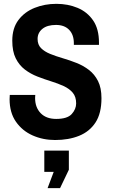

<svg xmlns="http://www.w3.org/2000/svg" viewBox="-20 -718 587 1001"><path d="M267 12Q204 12 150 -12Q96 -36 63 -83.5Q30 -131 30 -201Q30 -207 30.5 -213Q31 -219 31 -223H164Q164 -222 163.5 -216.5Q163 -211 163 -207Q163 -158 192 -128Q221 -98 273 -98Q331 -98 354 -123.5Q377 -149 377 -179Q377 -214 359 -235Q341 -256 311.5 -269.5Q282 -283 246.5 -294Q211 -305 175 -319Q139 -333 109.5 -355.5Q80 -378 62 -414Q44 -450 44 -506Q44 -571 76 -613.5Q108 -656 160.5 -677Q213 -698 274 -698Q334 -698 384.5 -677Q435 -656 465.5 -611.5Q496 -567 496 -496V-484H365V-493Q365 -537 340.5 -562.5Q316 -588 272 -588Q226 -588 201 -567.5Q176 -547 176 -515Q176 -485 194 -467Q212 -449 241.5 -437Q271 -425 307 -414.5Q343 -404 378.5 -390Q414 -376 443.5 -353.5Q473 -331 491 -295.5Q509 -260 509 -206Q509 -127 478 -79.5Q447 -32 392.5 -10Q338 12 267 12ZM228 263 260 178H211V67H339V167L293 263Z"/></svg>

Font: Archivo Narrow
Style: Bold
Weight: 700
Designer: Hector Gatti
Foundry: Omnibus-Type
Version: Version 3.002